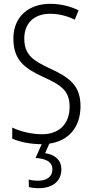

<svg xmlns="http://www.w3.org/2000/svg" viewBox="-20 -744 485 1004"><path d="M301 141C301 95 270 65 216 57L238 7C338 -7 401 -78 401 -189C401 -296 344 -339 241 -386C155 -426 107 -456 107 -543C107 -623 159 -672 242 -672C282 -672 327 -663 371 -641L391 -690C351 -710 299 -724 242 -724C130 -724 49 -656 50 -541C50 -427 113 -385 205 -342C303 -298 344 -268 344 -185C344 -98 291 -42 200 -42C146 -42 87 -56 44 -77V-19C86 -1 140 10 198 10L166 82C220 86 254 101 254 142C254 180 225 201 178 201C162 201 144 199 130 195L131 234C144 238 163 240 182 240C256 240 301 203 301 141Z"/></svg>

Font: Noto Sans Thai Cond Light
Style: Regular
Weight: 300
Width: 3
Designer: Monotype Design Team
Foundry: Monotype Imaging Inc.
Version: Version 2.002